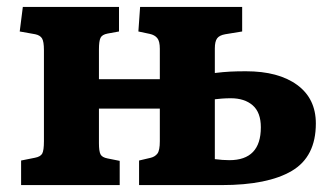

<svg xmlns="http://www.w3.org/2000/svg" viewBox="-20 -535 970 555"><path d="M41 0V-71L81 -79Q97 -82 102 -91Q107 -100 107 -127V-390Q107 -415 101.5 -424Q96 -433 82 -436L37 -444L46 -515H324V-444L291 -438Q275 -435 270.5 -425.5Q266 -416 266 -392V-306H442V-394Q442 -416 434.5 -425Q427 -434 413 -437L380 -444L385 -515H680V-444L631 -436Q614 -433 607.5 -424Q601 -415 601 -395V-324Q626 -327 645.5 -328Q665 -329 691 -329Q785 -329 839 -289.5Q893 -250 893 -178Q893 -82 823.5 -41Q754 0 621 0H382V-71L416 -79Q428 -82 435 -91Q442 -100 442 -127V-221H266V-121Q266 -98 270.5 -89Q275 -80 291 -77L326 -70V0ZM643 -72Q734 -72 734 -167Q734 -210 710.5 -230.5Q687 -251 647 -251Q634 -251 621 -250Q608 -249 601 -248V-75Q624 -72 643 -72Z"/></svg>

Font: Literata 12pt
Style: Bold
Weight: 700
Designer: Latin by Veronika Burian and Jose Scaglione. Greek by Irene Vlachou. Cyrillic by Vera Evstafieva.
Foundry: TypeTogether
Version: Version 3.002